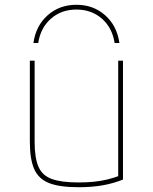

<svg xmlns="http://www.w3.org/2000/svg" viewBox="-20 -774 640 804"><path d="M300 -754Q371 -754 420.5 -710Q470 -666 480 -594H460Q450 -658 406.5 -696Q363 -734 300 -734Q237 -734 193.5 -696Q150 -658 140 -594H120Q130 -666 179.5 -710Q229 -754 300 -754ZM309 10Q231 10 186.5 -7Q142 -24 123.5 -65.5Q105 -107 105 -180V-520H125V-180Q125 -113 141 -76Q157 -39 197 -24.5Q237 -10 309 -10Q344 -10 373.5 -13Q403 -16 429.5 -22.5Q456 -29 480 -38L475 -27V-520H495V-22Q455 -6 410 2Q365 10 309 10Z"/></svg>

Font: M PLUS Code Latin Expanded Thin
Style: Regular
Weight: 250
Width: 7
Designer: Coji Morishita
Foundry: UNDERFOREST DESIGN
Version: Version 1.002; ttfautohint (v1.8.3)